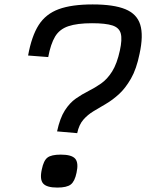

<svg xmlns="http://www.w3.org/2000/svg" viewBox="-20 -834 661 868"><path d="M238 -240Q251 -300 273 -334.5Q295 -369 323 -388.5Q351 -408 380 -422.5Q409 -437 437 -456.5Q465 -476 487 -511Q509 -546 522 -606Q533 -656 526 -682.5Q519 -709 488 -719Q457 -729 396 -729Q329 -729 289 -715.5Q249 -702 229 -668.5Q209 -635 198 -576L107 -583Q123 -671 155 -721Q187 -771 245.5 -792.5Q304 -814 399 -814Q494 -814 546.5 -792.5Q599 -771 614 -722.5Q629 -674 611 -591Q597 -522 572 -478.5Q547 -435 518 -408.5Q489 -382 459 -364.5Q429 -347 402.5 -331Q376 -315 356.5 -292.5Q337 -270 329 -232ZM239 14Q191 14 175 -4.5Q159 -23 169 -68Q177 -108 194.5 -121.5Q212 -135 255 -135Q304 -135 320 -116.5Q336 -98 326 -53Q318 -14 300 0Q282 14 239 14Z"/></svg>

Font: Victor Mono Thin SemiBold
Style: Italic
Weight: 600
Italic angle: -12°
Monospace: yes
Version: Version 1.561;gftools[0.9.30]